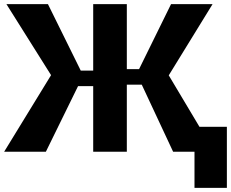

<svg xmlns="http://www.w3.org/2000/svg" viewBox="-25 -731 1113 925"><path d="M-5 0H196L351 -316H424V0H586V-323H658L809 0H912V174H1068V-120H936L788 -368L999 -711H799L645 -398H586V-711H424V-391H364L206 -711H6L221 -369Z"/></svg>

Font: Aerodynamic
Style: Bd
Weight: 500
Designer: Google
Version: Version 2.000980; 2014